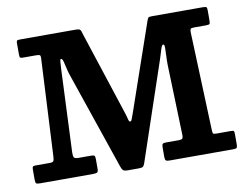

<svg xmlns="http://www.w3.org/2000/svg" viewBox="-81 -865 1282 992"><g transform="rotate(-10 560.0 -368.5)"><path d="M150 -655Q163.7 -655 168.2 -652.1Q172.7 -649.2 172 -636.2L146.2 -125.3Q145.5 -109.8 142.5 -102.4Q139.5 -95 122 -95H48Q36.2 -95 33.1 -91.5Q30 -88 30 -75.8V-23.8Q30 -7.8 34.1 -3.9Q38.2 0 54 0H332.5Q348 0 354 -3.5Q360 -7 360 -22.8V-72.8Q360 -87.5 355.9 -91.3Q351.8 -95 337.5 -95H274Q253 -95 249 -102.4Q245 -109.8 245.5 -129L264.3 -562.7Q265.5 -591.5 266.8 -602.9Q268 -614.2 272.5 -614.2Q279 -614.2 283.5 -598.9Q288 -583.5 292.1 -563.5Q296.3 -543.5 301.3 -528.7L477 -13.7Q481.8 0.5 487.6 6.5Q493.5 12.5 513.5 12.5H570Q587.5 12.5 592.8 7.9Q598 3.3 602.3 -9.3L776 -523.7Q782.5 -542.2 786.9 -558.6Q791.3 -575 795.8 -585.4Q800.3 -595.7 806 -595.7Q812 -595.7 812.1 -578.1Q812.3 -560.5 810.8 -535Q809.3 -509.5 810 -485.5L821.8 -118.5Q822.3 -104.8 817.9 -99.9Q813.5 -95 799 -95H733.5Q718.5 -95 714.3 -91Q710 -87 710 -71.3V-22.8Q710 -8 714.8 -4Q719.5 0 733.5 0H1069Q1084 0 1087 -5Q1090 -10 1090 -24.3V-75.3Q1090 -89 1087.5 -92Q1085 -95 1071.5 -95H995Q981.3 -95 978.9 -99Q976.5 -103 976 -115.8L956.5 -630.7Q956 -645 958.9 -650Q961.8 -655 976.8 -655H1039Q1056.5 -655 1059.5 -659Q1062.5 -663 1062.5 -680.2V-730.2Q1062.5 -746.3 1056.8 -748.1Q1051 -750 1036 -750H774.5Q757.8 -750 754.6 -746.6Q751.5 -743.3 747 -731.2L588 -271.3Q581.3 -252.3 577.6 -242.9Q574 -233.5 568 -233.5Q562.3 -233.5 558.8 -249.3Q555.3 -265 548.8 -284.3L407 -717.7Q403.5 -728.7 401.5 -735.9Q399.5 -743 393.8 -746.5Q388 -750 372.5 -750H87Q74.5 -750 68.5 -748.8Q62.5 -747.5 62.5 -733.8V-674.2Q62.5 -660.5 65.9 -657.7Q69.2 -655 83 -655Z"/></g></svg>

Font: Besley
Style: Regular
Weight: 400
Designer: Owen Earl
Foundry: indestructible type*
Version: Version 4.000